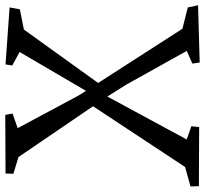

<svg xmlns="http://www.w3.org/2000/svg" viewBox="-44 -706 760 711"><g transform="rotate(-90 335.5 -351.0)"><path d="M671 3 459 9 455 -18 502 -39 377 -263 333 -333 174 -39 223 -22 220 7 1 6 0 -25 72 -45 297 -386 109 -662 47 -681 48 -710 265 -711 270 -684 216 -665 336 -441 354 -412 498 -658 448 -685 452 -710 663 -695 656 -657 581 -642 384 -368V-366L584 -55L663 -35Z"/></g></svg>

Font: Underdog
Style: Regular
Weight: 400
Designer: Sergey Steblina
Foundry: Sergey Steblina, Jovanny Lemonad
Version: Version 1.001; ttfautohint (v0.9)